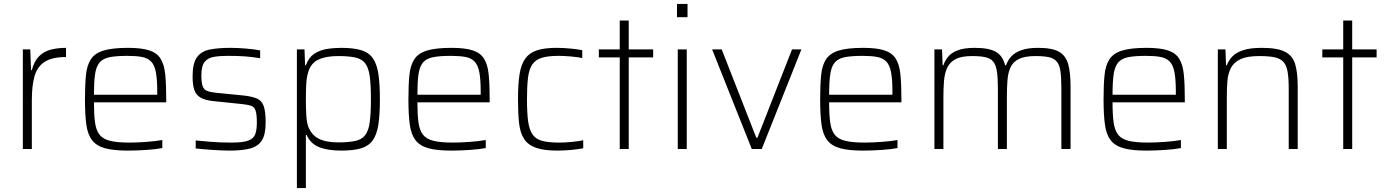

<svg xmlns="http://www.w3.org/2000/svg" viewBox="-20 -763 7097 983"><path d="M97 0V-510H135L139 -404H143Q155 -450 180 -475Q205 -500 240.5 -509Q276 -518 318 -518V-471Q246 -471 208 -446Q170 -421 156.5 -372Q143 -323 143 -252V0Z M634 8Q561 8 517.5 -4Q474 -16 451.5 -45Q429 -74 422 -125Q415 -176 415 -254Q415 -328 420 -378.5Q425 -429 445.5 -460Q466 -491 511 -504.5Q556 -518 635 -518Q705 -518 744.5 -505Q784 -492 802.5 -462Q821 -432 826 -381.5Q831 -331 831 -256V-239H461Q461 -176 466.5 -136Q472 -96 489.5 -73.5Q507 -51 543.5 -42Q580 -33 642 -33Q681 -33 728.5 -36.5Q776 -40 811 -46V-5Q781 1 731.5 4.5Q682 8 634 8ZM461 -278H785V-296Q785 -357 778 -393.5Q771 -430 753.5 -448Q736 -466 706.5 -471.5Q677 -477 632 -477Q574 -477 540 -470Q506 -463 489 -442Q472 -421 466.5 -381.5Q461 -342 461 -278Z M1157 8Q1117 8 1067 4.5Q1017 1 982 -3V-44Q1024 -40 1053 -37.5Q1082 -35 1107.5 -34Q1133 -33 1167 -33Q1223 -33 1250.5 -43Q1278 -53 1286.5 -75.5Q1295 -98 1295 -135Q1295 -178 1288.5 -197Q1282 -216 1265.5 -221.5Q1249 -227 1221 -230L1076 -245Q1032 -249 1008 -262.5Q984 -276 975 -302Q966 -328 966 -372Q966 -439 988.5 -470Q1011 -501 1054.5 -509.5Q1098 -518 1160 -518Q1195 -518 1238 -514.5Q1281 -511 1312 -505V-465Q1269 -472 1232 -474.5Q1195 -477 1147 -477Q1106 -477 1075.5 -472Q1045 -467 1028 -446.5Q1011 -426 1011 -378Q1011 -340 1017.5 -322Q1024 -304 1040.5 -297.5Q1057 -291 1086 -288L1228 -274Q1272 -269 1296.5 -258Q1321 -247 1330.5 -219Q1340 -191 1340 -135Q1340 -75 1321 -44.5Q1302 -14 1261.5 -3Q1221 8 1157 8Z M1500 200V-510H1539L1542 -429H1546Q1560 -468 1588 -487Q1616 -506 1652 -512Q1688 -518 1727 -518Q1789 -518 1828 -506.5Q1867 -495 1888 -466Q1909 -437 1917 -386Q1925 -335 1925 -255Q1925 -175 1917 -124Q1909 -73 1888 -44Q1867 -15 1828 -3.5Q1789 8 1728 8Q1657 8 1613 -10Q1569 -28 1550 -72H1546V200ZM1712 -34Q1766 -34 1799.5 -41.5Q1833 -49 1850 -71.5Q1867 -94 1873 -138Q1879 -182 1879 -255Q1879 -328 1873 -372Q1867 -416 1850 -438.5Q1833 -461 1799.5 -468.5Q1766 -476 1712 -476Q1649 -476 1611.5 -458.5Q1574 -441 1560 -400Q1550 -370 1548 -334.5Q1546 -299 1546 -255Q1546 -209 1548 -175Q1550 -141 1557 -118Q1574 -72 1611.5 -53Q1649 -34 1712 -34Z M2290 8Q2217 8 2173.5 -4Q2130 -16 2107.5 -45Q2085 -74 2078 -125Q2071 -176 2071 -254Q2071 -328 2076 -378.5Q2081 -429 2101.5 -460Q2122 -491 2167 -504.5Q2212 -518 2291 -518Q2361 -518 2400.5 -505Q2440 -492 2458.5 -462Q2477 -432 2482 -381.5Q2487 -331 2487 -256V-239H2117Q2117 -176 2122.5 -136Q2128 -96 2145.5 -73.5Q2163 -51 2199.5 -42Q2236 -33 2298 -33Q2337 -33 2384.5 -36.5Q2432 -40 2467 -46V-5Q2437 1 2387.5 4.5Q2338 8 2290 8ZM2117 -278H2441V-296Q2441 -357 2434 -393.5Q2427 -430 2409.5 -448Q2392 -466 2362.5 -471.5Q2333 -477 2288 -477Q2230 -477 2196 -470Q2162 -463 2145 -442Q2128 -421 2122.5 -381.5Q2117 -342 2117 -278Z M2834 8Q2764 8 2723.5 -6.5Q2683 -21 2663 -52Q2643 -83 2637.5 -133Q2632 -183 2632 -254Q2632 -332 2640 -383Q2648 -434 2669.5 -463.5Q2691 -493 2729.5 -505.5Q2768 -518 2829 -518Q2863 -518 2900 -514.5Q2937 -511 2961 -506V-466Q2936 -471 2901.5 -474Q2867 -477 2840 -477Q2787 -477 2755 -467.5Q2723 -458 2706 -434Q2689 -410 2683.5 -366.5Q2678 -323 2678 -256Q2678 -185 2684 -141.5Q2690 -98 2707 -74Q2724 -50 2756.5 -41.5Q2789 -33 2842 -33Q2873 -33 2908 -36.5Q2943 -40 2966 -45V-4Q2942 1 2905 4.5Q2868 8 2834 8Z M3153 0V-469H3046V-510H3153V-658H3199V-510H3324V-469H3199V0Z M3446 -675V-743H3500V-675ZM3450 0V-510H3496V0Z M3829 0 3626 -510H3675L3852 -58H3858L4035 -510H4083L3880 0Z M4398 8Q4325 8 4281.5 -4Q4238 -16 4215.5 -45Q4193 -74 4186 -125Q4179 -176 4179 -254Q4179 -328 4184 -378.5Q4189 -429 4209.5 -460Q4230 -491 4275 -504.5Q4320 -518 4399 -518Q4469 -518 4508.5 -505Q4548 -492 4566.5 -462Q4585 -432 4590 -381.5Q4595 -331 4595 -256V-239H4225Q4225 -176 4230.5 -136Q4236 -96 4253.5 -73.5Q4271 -51 4307.5 -42Q4344 -33 4406 -33Q4445 -33 4492.5 -36.5Q4540 -40 4575 -46V-5Q4545 1 4495.5 4.5Q4446 8 4398 8ZM4225 -278H4549V-296Q4549 -357 4542 -393.5Q4535 -430 4517.5 -448Q4500 -466 4470.5 -471.5Q4441 -477 4396 -477Q4338 -477 4304 -470Q4270 -463 4253 -442Q4236 -421 4230.5 -381.5Q4225 -342 4225 -278Z M4764 0V-510H4803L4806 -429H4810Q4818 -453 4834.5 -473Q4851 -493 4883.5 -505.5Q4916 -518 4970 -518Q5044 -518 5079 -497.5Q5114 -477 5126 -429H5131Q5139 -453 5156.5 -473Q5174 -493 5207.5 -505.5Q5241 -518 5295 -518Q5367 -518 5402 -498Q5437 -478 5449 -434.5Q5461 -391 5461 -320V0H5414V-309Q5414 -364 5409.5 -397Q5405 -430 5391 -447Q5377 -464 5351 -470Q5325 -476 5282 -476Q5228 -476 5197.5 -461.5Q5167 -447 5154 -419Q5141 -391 5138 -352Q5135 -313 5135 -264V0H5089V-309Q5089 -364 5084 -397Q5079 -430 5065.5 -447Q5052 -464 5025.5 -470Q4999 -476 4957 -476Q4902 -476 4872 -460Q4842 -444 4829 -415Q4816 -386 4813 -347.5Q4810 -309 4810 -264V0Z M5849 8Q5776 8 5732.5 -4Q5689 -16 5666.5 -45Q5644 -74 5637 -125Q5630 -176 5630 -254Q5630 -328 5635 -378.5Q5640 -429 5660.5 -460Q5681 -491 5726 -504.5Q5771 -518 5850 -518Q5920 -518 5959.5 -505Q5999 -492 6017.5 -462Q6036 -432 6041 -381.5Q6046 -331 6046 -256V-239H5676Q5676 -176 5681.5 -136Q5687 -96 5704.5 -73.5Q5722 -51 5758.5 -42Q5795 -33 5857 -33Q5896 -33 5943.5 -36.5Q5991 -40 6026 -46V-5Q5996 1 5946.5 4.5Q5897 8 5849 8ZM5676 -278H6000V-296Q6000 -357 5993 -393.5Q5986 -430 5968.5 -448Q5951 -466 5921.5 -471.5Q5892 -477 5847 -477Q5789 -477 5755 -470Q5721 -463 5704 -442Q5687 -421 5681.5 -381.5Q5676 -342 5676 -278Z M6215 0V-510H6254L6257 -429H6261Q6270 -453 6288.5 -473Q6307 -493 6343 -505.5Q6379 -518 6440 -518Q6520 -518 6559 -498Q6598 -478 6611 -434.5Q6624 -391 6624 -320V0H6578V-309Q6578 -364 6572 -397Q6566 -430 6550 -447Q6534 -464 6504.5 -470Q6475 -476 6427 -476Q6365 -476 6331 -460Q6297 -444 6282 -415Q6267 -386 6264 -347.5Q6261 -309 6261 -264V0Z M6857 0V-469H6750V-510H6857V-658H6903V-510H7028V-469H6903V0Z"/></svg>

Font: Saira ExtraLight
Style: Regular
Weight: 200
Designer: Hector Gatti with collaboration of the Omnibus-Type team
Foundry: Omnibus-Type
Version: Version 1.100; ttfautohint (v1.8.3)